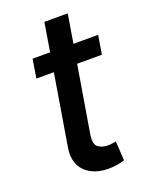

<svg xmlns="http://www.w3.org/2000/svg" viewBox="-131 -745 634 820"><g transform="rotate(-20 186.0 -334.5)"><path d="M73.5 -545.5H153.1L174.7 -676.1H280.9L259.2 -545.5H371.4L357.6 -460.2H245L195 -160.2Q187.1 -114.7 205.3 -100.9Q223 -87.4 248.9 -87.4Q261.7 -87.4 271.3 -89.1Q280.9 -90.9 286.6 -92L292.3 -4.3Q274.1 1.8 255.3 4.4Q236.5 7.1 217.3 7.1Q175.4 7.1 144.9 -8.2Q128.6 -16.3 115.6 -28.4Q102.6 -40.5 94.6 -56.6Q86.6 -72.8 84.2 -93.2Q81.7 -113.6 85.9 -138.1L139.2 -460.2H59.7Z"/></g></svg>

Font: Inter P Medium
Style: Italic
Weight: 500
Italic angle: 9.39999°
Designer: Rasmus Andersson
Foundry: rsms
Version: Version 3.018;git-588b23468